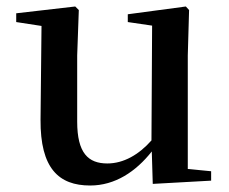

<svg xmlns="http://www.w3.org/2000/svg" viewBox="-20 -556 707 592"><path d="M451 11 631 1V-28L559 -35V-385L563 -525L553 -536L374 -512V-488L449 -477L447 -123C408 -79 361 -52 311 -52C252 -52 218 -84 218 -181V-385L223 -525L212 -536L30 -515V-488L108 -476L105 -187C104 -37 161 16 258 16C335 16 399 -27 448 -89Z"/></svg>

Font: GenKiMin2 TW SB
Style: Regular
Weight: 600
Version: Version 2.100;PS 2.1;hotconv 16.6.51;makeotf.lib2.5.65220 DE